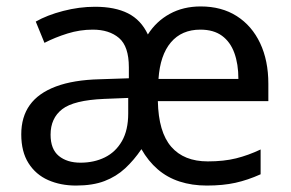

<svg xmlns="http://www.w3.org/2000/svg" viewBox="-20 -566 904 596"><path d="M603 -546Q668 -546 715 -516Q762 -486 787.5 -432Q813 -378 813 -306V-252H470Q472 -156 511.5 -110.5Q551 -65 625 -65Q675 -65 713 -74.5Q751 -84 789 -102V-25Q749 -7 710.5 1.5Q672 10 622 10Q576 10 537.5 -2.5Q499 -15 469.5 -40.5Q440 -66 419 -103Q396 -69 368.5 -43.5Q341 -18 304.5 -4Q268 10 216 10Q168 10 129.5 -7Q91 -24 68.5 -59.5Q46 -95 46 -149Q46 -203 72.5 -240Q99 -277 153.5 -297.5Q208 -318 290 -320L380 -323V-357Q380 -422 349.5 -448Q319 -474 268 -474Q228 -474 189.5 -462Q151 -450 118 -433L91 -499Q126 -519 176 -532Q226 -545 275 -545Q337 -545 377.5 -524.5Q418 -504 439 -459Q465 -500 507 -523Q549 -546 603 -546ZM303 -259Q209 -255 173 -227Q137 -199 137 -148Q137 -103 162.5 -82Q188 -61 230 -61Q272 -61 305.5 -77.5Q339 -94 358.5 -128Q378 -162 378 -214V-262ZM602 -474Q544 -474 510.5 -434.5Q477 -395 472 -321H720Q720 -367 707.5 -401.5Q695 -436 669 -455Q643 -474 602 -474Z"/></svg>

Font: Noto Sans Sinhala
Style: Regular
Weight: 400
Designer: Jelle Bosma - Monotype Design Team
Foundry: Monotype Imaging Inc.
Version: Version 2.006